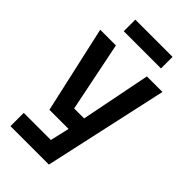

<svg xmlns="http://www.w3.org/2000/svg" viewBox="-264 -946 1021 1021"><g transform="rotate(45 247.0 -435.0)"><path d="M38 0V-100H242L267 -208H123L13 -700H131L211 -306H286L364 -700H481L327 0ZM107 -783V-870H387V-783Z"/></g></svg>

Font: Tektur SemiCondensed Medium
Style: Regular
Weight: 500
Width: 4
Designer: Adam Jagosz
Foundry: Adam Jagosz
Version: Version 1.005;gftools[0.9.30]